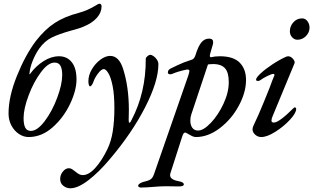

<svg xmlns="http://www.w3.org/2000/svg" viewBox="-20 -724 1687 1034"><path d="M26 -113Q26 -203 71 -315Q116 -427 173 -503Q222 -566 275 -600.5Q328 -635 405 -655Q450 -667 493 -693Q510 -704 516 -704Q521 -704 524 -700Q527 -696 527 -690Q527 -657 502 -628.5Q477 -600 431 -581Q413 -573 389 -566.5Q365 -560 359 -558Q298 -541 259 -522Q220 -503 191 -462Q170 -432 155.5 -395Q141 -358 139 -330Q137 -324 139 -324Q141 -324 145 -330Q174 -369 215 -395Q256 -421 298 -421Q341 -421 366.5 -389Q392 -357 392 -296Q392 -237 357 -163.5Q322 -90 263 -38Q204 14 134 14Q107 14 82 -2.5Q57 -19 41.5 -48Q26 -77 26 -113ZM315 -320Q315 -353 305.5 -370Q296 -387 274 -387Q239 -387 200 -334.5Q161 -282 134 -210Q107 -138 107 -88Q107 -54 116 -36.5Q125 -19 146 -19Q181 -19 221 -72Q261 -125 288 -197.5Q315 -270 315 -320Z M304 240Q304 218 318.5 200Q333 182 351 182Q360 182 368 187Q376 192 387 201Q398 210 406.5 214.5Q415 219 426 219Q458 219 493 180.5Q528 142 558 80Q579 37 587.5 -18Q596 -73 596 -143Q596 -214 586.5 -261Q577 -308 563.5 -330Q550 -352 539 -352Q526 -352 508.5 -329Q491 -306 484 -286Q482 -278 476 -268.5Q470 -259 465 -259Q461 -259 458.5 -267Q456 -275 456 -287Q456 -319 474.5 -350.5Q493 -382 520.5 -402.5Q548 -423 573 -423Q621 -423 643 -353Q674 -256 674 -131Q674 -98 673 -80V-76Q673 -63 677 -63Q682 -63 688 -77Q766 -225 765 -408Q765 -414 774 -421.5Q783 -429 789 -429Q796 -429 806.5 -422Q817 -415 825 -403Q833 -391 833 -378Q833 -286 762 -147Q691 -8 574 130Q515 201 457.5 245.5Q400 290 359 290Q338 290 321 276.5Q304 263 304 240Z M724 276Q725 269 733 264Q741 259 751 256Q778 250 790 242.5Q802 235 809 215L994 -317Q1000 -337 1000 -341Q1000 -352 984 -349Q940 -340 907 -326Q903 -324 897 -324Q884 -324 884 -334Q884 -349 903 -357Q908 -359 937.5 -373.5Q967 -388 1011 -402Q1025 -405 1032 -425Q1047 -474 1064 -495Q1081 -516 1106 -516Q1128 -516 1128 -497Q1128 -491 1127 -487L1112 -435Q1110 -427 1110 -425Q1110 -420 1112 -417.5Q1114 -415 1117 -416Q1138 -421 1164 -421Q1237 -421 1271 -386.5Q1305 -352 1305 -293Q1305 -227 1266 -154.5Q1227 -82 1164 -34Q1101 14 1035 14Q1025 14 1014.5 9Q1004 4 989 -5Q981 -10 977 -10Q972 -10 968.5 -5Q965 0 961 12L899 205Q896 213 896 219Q896 244 943 252Q970 257 970 269Q970 280 943 280L873 279Q855 279 839.5 280Q824 281 812 282Q764 286 738 286Q733 286 728.5 283.5Q724 281 724 276ZM1212 -281Q1212 -334 1192 -356Q1172 -378 1134 -379Q1113 -379 1100 -377L1010 -107Q1005 -93 1005 -74Q1005 -58 1009 -49Q1019 -21 1047 -21Q1076 -21 1115.5 -62.5Q1155 -104 1183.5 -165Q1212 -226 1212 -281Z M1340 -27Q1340 -36 1344 -45Q1375 -110 1401.5 -176Q1428 -242 1433 -254Q1446 -291 1457 -316L1458 -320Q1458 -326 1452 -326Q1443 -326 1420.5 -315Q1398 -304 1380 -291Q1374 -288 1370 -288Q1359 -288 1359 -295Q1359 -306 1384.5 -329.5Q1410 -353 1448 -378Q1486 -403 1522 -419Q1528 -421 1531 -421Q1546 -421 1558 -407Q1570 -393 1566 -383L1448 -98Q1442 -85 1442 -74Q1442 -64 1455 -64Q1483 -64 1562 -143Q1565 -146 1566 -146Q1570 -146 1572.5 -143.5Q1575 -141 1575 -137Q1575 -115 1541 -78.5Q1507 -42 1462.5 -14Q1418 14 1387 14Q1368 14 1354 1Q1340 -12 1340 -27ZM1541 -555Q1541 -583 1560 -604Q1579 -625 1607 -625Q1625 -625 1636 -609.5Q1647 -594 1647 -575Q1647 -549 1627.5 -529.5Q1608 -510 1582 -510Q1565 -510 1553 -523.5Q1541 -537 1541 -555Z"/></svg>

Font: EB Garamond Medium
Style: Italic
Weight: 500
Italic angle: -17.2°
Designer: Georg Duffner and Octavio Pardo
Foundry: Georg Duffner
Version: Version 1.000